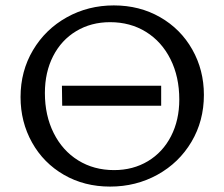

<svg xmlns="http://www.w3.org/2000/svg" viewBox="-20 -684 829 710"><path d="M56 -325Q56 -421 102 -498.5Q148 -576 227 -620Q306 -664 401 -664Q496 -664 572 -620.5Q648 -577 691 -501Q734 -425 734 -333Q734 -237 688 -159.5Q642 -82 562.5 -38Q483 6 387 6Q292 6 216.5 -37.5Q141 -81 98.5 -157Q56 -233 56 -325ZM643 -316Q643 -400 610.5 -465Q578 -530 520 -566Q462 -602 387 -602Q317 -602 262 -569Q207 -536 176.5 -476.5Q146 -417 146 -340Q146 -257 178.5 -192Q211 -127 269 -91Q327 -55 402 -55Q472 -55 527 -88Q582 -121 612.5 -180.5Q643 -240 643 -316ZM209 -367H576V-293H210Z"/></svg>

Font: Ysabeau Infant Medium
Style: Regular
Weight: 500
Designer: Christian Thalmann (Catharsis Fonts)
Version: Version 0.003